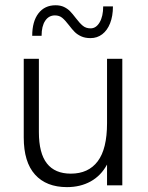

<svg xmlns="http://www.w3.org/2000/svg" viewBox="-20 -722 576 748"><path d="M72.5 -186.5V-493H131.5V-207.5Q131.5 -125 162.8 -85.2Q194 -45.5 256 -45.5Q324.5 -45.5 360.8 -93.8Q397 -142 397 -242V-493H456.5V0H397V-81Q373.5 -37.5 333.2 -15.2Q293 7 241 7Q160.5 7 116.5 -41.8Q72.5 -90.5 72.5 -186.5ZM248.5 -624Q234 -643 222.5 -652.5Q211 -662 194 -662Q170 -662 156 -641Q142 -620 142 -582.5H105.5Q105.5 -638.5 129.8 -670Q154 -701.5 196.5 -701.5Q215.5 -701.5 229.5 -694.8Q243.5 -688 253 -678.2Q262.5 -668.5 275 -652Q290.5 -631.5 302.8 -621.5Q315 -611.5 333 -611.5Q354.5 -611.5 368.2 -635Q382 -658.5 382 -697H420Q420 -659.5 409 -631.5Q398 -603.5 378.2 -588.5Q358.5 -573.5 332.5 -573.5Q311.5 -573.5 296.2 -580.5Q281 -587.5 271 -597.5Q261 -607.5 248.5 -624Z"/></svg>

Font: HK Grotesk Light
Style: Regular
Weight: 300
Designer: Alfredo Marco Pradil
Foundry: Hanken Design Co.
Version: Version 3.001